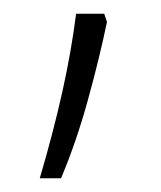

<svg xmlns="http://www.w3.org/2000/svg" viewBox="-20 -131 235 280"><path d="M136 -99Q125 -46 108 15.5Q91 77 69 129H38Q58 61 71 2.5Q84 -56 91 -111H132Z"/></svg>

Font: Noto Sans Ethiopic SemiCondensed ExtraLight
Style: Regular
Weight: 200
Width: 4
Designer: Monotype Design Team
Foundry: Monotype Imaging Inc.
Version: Version 2.102; ttfautohint (v1.8.4.7-5d5b)